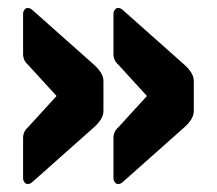

<svg xmlns="http://www.w3.org/2000/svg" viewBox="-20 -539 540 478"><path d="M462.5 -337.5V-300V-262.5Q462.5 -242.5 437.5 -220.8L287.5 -87.5Q280.8 -80.8 274.2 -80.8Q269.2 -80.8 265.8 -85.4Q262.5 -90 262.5 -94.2V-195.8Q262.5 -211.7 275 -222.5L345.8 -300L275 -377.5Q262.5 -388.3 262.5 -404.2V-505.8Q262.5 -510 265.8 -514.6Q269.2 -519.2 274.2 -519.2Q280.8 -519.2 287.5 -512.5L437.5 -379.2Q462.5 -357.5 462.5 -337.5ZM237.5 -337.5V-300V-262.5Q237.5 -242.5 212.5 -220.8L62.5 -87.5Q55.8 -80.8 49.2 -80.8Q44.2 -80.8 40.8 -85.4Q37.5 -90 37.5 -94.2V-195.8Q37.5 -211.7 50 -222.5L120.8 -300L50 -377.5Q37.5 -388.3 37.5 -404.2V-505.8Q37.5 -510 40.8 -514.6Q44.2 -519.2 49.2 -519.2Q55.8 -519.2 62.5 -512.5L212.5 -379.2Q237.5 -357.5 237.5 -337.5Z"/></svg>

Font: BoonTook Mon
Style: Regular
Weight: 400
Designer: Sungsit Sawaiwan
Foundry: FontUni
Version: Version 3.0